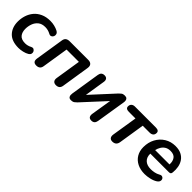

<svg xmlns="http://www.w3.org/2000/svg" viewBox="190 -1414 2339 2339"><g transform="rotate(45 1359.5 -244.5)"><path d="M277 10Q160 10 102 -51.5Q44 -113 44 -213Q44 -267 60.5 -318.5Q77 -370 111 -410.5Q145 -451 197.5 -475Q250 -499 321 -499Q357 -499 392 -490.5Q427 -482 454 -468Q479 -455 484.5 -435.5Q490 -416 482.5 -399Q475 -382 458.5 -374.5Q442 -367 422 -378Q378 -402 329 -402Q272 -402 237.5 -374Q203 -346 187.5 -303Q172 -260 172 -214Q172 -157 200.5 -122Q229 -87 295 -87Q314 -87 335.5 -92Q357 -97 381 -110Q399 -119 414 -112Q429 -105 437 -89.5Q445 -74 440.5 -55.5Q436 -37 414 -24Q388 -8 349 1Q310 10 277 10Z M582 8Q518 8 529 -61L587 -429Q592 -461 611 -475Q630 -489 662 -489H982Q1018 -489 1035 -469.5Q1052 -450 1046 -414L989 -50Q980 8 921 8Q890 8 875.5 -10Q861 -28 866 -61L918 -391H706L652 -50Q643 8 582 8Z M1181 8Q1154 8 1143.5 -5Q1133 -18 1132.5 -35Q1132 -52 1134 -63L1194 -443Q1203 -497 1256 -497Q1285 -497 1297.5 -479.5Q1310 -462 1305 -433L1263 -167L1532 -460Q1543 -472 1559.5 -484.5Q1576 -497 1604 -497Q1630 -497 1641 -486Q1652 -475 1654 -458.5Q1656 -442 1653 -427L1592 -47Q1583 8 1531 8Q1500 8 1488.5 -9.5Q1477 -27 1481 -57L1524 -322L1255 -30Q1244 -18 1226.5 -5Q1209 8 1181 8Z M1891 8Q1862 8 1848.5 -11Q1835 -30 1841 -65L1893 -391H1780Q1724 -391 1724 -431Q1724 -459 1741 -474Q1758 -489 1786 -489H2145Q2201 -489 2201 -449Q2201 -421 2184 -406Q2167 -391 2138 -391H2018L1965 -55Q1955 8 1891 8Z M2450 10Q2376 10 2321.5 -17.5Q2267 -45 2237 -95Q2207 -145 2207 -212Q2207 -294 2241.5 -358.5Q2276 -423 2337 -461Q2398 -499 2477 -499Q2538 -499 2579 -478Q2620 -457 2644 -421.5Q2668 -386 2676 -341Q2684 -296 2679 -249Q2677 -228 2668 -222Q2659 -216 2643 -216H2324Q2322 -155 2358 -120Q2394 -85 2461 -85Q2491 -85 2523 -91.5Q2555 -98 2581 -113Q2604 -127 2620.5 -121.5Q2637 -116 2644.5 -101Q2652 -86 2646.5 -67.5Q2641 -49 2621 -35Q2586 -12 2538 -1Q2490 10 2450 10ZM2476 -414Q2434 -414 2405.5 -396.5Q2377 -379 2359.5 -350Q2342 -321 2335 -288H2582Q2586 -342 2561 -378Q2536 -414 2476 -414Z"/></g></svg>

Font: Nunito
Style: Bold Italic
Weight: 700
Italic angle: -9°
Designer: Vernon Adams
Foundry: Vernon Adams
Version: Version 3.601; ttfautohint (v1.8.2.53-6de2)